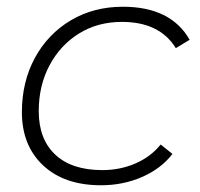

<svg xmlns="http://www.w3.org/2000/svg" viewBox="-20 -546 595 570"><path d="M280 4Q171 4 108 -55Q45 -114 45 -213Q45 -303 83.5 -374Q122 -445 190 -485.5Q258 -526 345 -526Q487 -526 543 -428L502 -403Q454 -481 342 -481Q270 -481 214.5 -446.5Q159 -412 127 -352Q95 -292 95 -216Q95 -133 144 -87Q193 -41 284 -41Q336 -41 381.5 -60.5Q427 -80 457 -117L492 -89Q458 -45 401.5 -20.5Q345 4 280 4Z"/></svg>

Font: Montserrat Light
Style: Italic
Weight: 300
Italic angle: -11.3°
Designer: Julieta Ulanovsky
Foundry: Julieta Ulanovsky
Version: Version 9.000; ttfautohint (v1.8.4.7-5d5b)